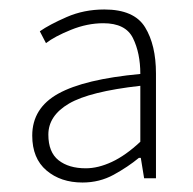

<svg xmlns="http://www.w3.org/2000/svg" viewBox="-20 -827 408 405"><path d="M154 -442Q108 -442 78 -467.5Q48 -493 48 -541Q48 -599 103 -629.5Q158 -660 276 -671Q276 -715 260.5 -746.5Q245 -778 198 -778Q164 -778 129.5 -764Q95 -750 77 -736L64 -761Q84 -775 120.5 -791Q157 -807 200 -807Q263 -807 286 -769.5Q309 -732 309 -672V-451H284L277 -494H273Q250 -475 220 -458.5Q190 -442 154 -442ZM161 -472Q187 -472 216 -485.5Q245 -499 276 -528V-646Q169 -634 125.5 -608.5Q82 -583 82 -543Q82 -506 103.5 -489Q125 -472 161 -472Z"/></svg>

Font: Noto Sans TC Thin
Style: Regular
Weight: 100
Designer: Ryoko NISHIZUKA 西塚涼子 (kana, bopomofo & ideographs); Paul D. Hunt (Latin, Greek & Cyrillic); Sandoll Communications 산돌커뮤니
Foundry: Adobe
Version: Version 2.004-H2;hotconv 1.0.118;makeotfexe 2.5.65603